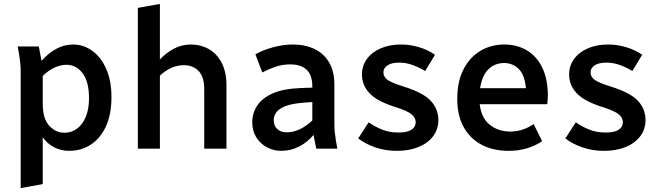

<svg xmlns="http://www.w3.org/2000/svg" viewBox="-20 -755 3345 975"><path d="M70 -519H177L191 -446Q223 -483 264 -506Q305 -529 352 -529Q404 -529 448.5 -497Q493 -465 519.5 -405Q546 -345 546 -262Q546 -175 518.5 -114.5Q491 -54 442.5 -21.5Q394 11 330 11Q292 11 257 -6Q222 -23 197 -58V180L85 200V-395Q85 -416 83 -433.5Q81 -451 78 -473ZM197 -230Q197 -152 230 -116.5Q263 -81 306 -81Q363 -81 397.5 -129Q432 -177 432 -257Q432 -340 399.5 -383Q367 -426 318 -426Q286 -426 255 -411Q224 -396 197 -369Z M680 0V-715L792 -735V-453Q824 -487 863.5 -508Q903 -529 949 -529Q999 -529 1040 -506Q1081 -483 1105.5 -436.5Q1130 -390 1130 -320V0H1017V-304Q1017 -366 988 -395Q959 -424 914 -424Q849 -424 792 -371V0Z M1261 -134Q1261 -180 1286 -218.5Q1311 -257 1365.5 -281Q1420 -305 1510 -308L1566 -310V-315Q1566 -374 1537 -401Q1508 -428 1454 -428Q1414 -428 1379 -416Q1344 -404 1312 -387L1277 -479Q1313 -500 1365 -514.5Q1417 -529 1468 -529Q1529 -529 1576.5 -506.5Q1624 -484 1651 -438.5Q1678 -393 1678 -325V-123Q1678 -102 1680 -85Q1682 -68 1685 -46L1693 0H1586L1572 -70Q1544 -35 1501 -12Q1458 11 1408 11Q1369 11 1335.5 -7Q1302 -25 1281.5 -57.5Q1261 -90 1261 -134ZM1370 -145Q1370 -116 1388 -99.5Q1406 -83 1435 -83Q1470 -83 1503 -99Q1536 -115 1566 -143V-237L1516 -233Q1458 -228 1426.5 -215Q1395 -202 1382.5 -183.5Q1370 -165 1370 -145Z M1799 -52 1852 -134Q1881 -113 1919 -97.5Q1957 -82 2003 -82Q2049 -82 2070 -96.5Q2091 -111 2091 -134Q2091 -157 2070 -174.5Q2049 -192 1989 -211Q1896 -240 1857 -281Q1818 -322 1818 -377Q1818 -420 1842.5 -454.5Q1867 -489 1912 -509Q1957 -529 2017 -529Q2062 -529 2107.5 -515.5Q2153 -502 2189 -477L2139 -394Q2113 -411 2078 -424Q2043 -437 2008 -437Q1968 -437 1947.5 -423Q1927 -409 1927 -388Q1927 -364 1948.5 -349Q1970 -334 2031 -315Q2130 -284 2168 -242.5Q2206 -201 2206 -145Q2206 -99 2180 -64Q2154 -29 2106.5 -9Q2059 11 1995 11Q1937 11 1886 -6.5Q1835 -24 1799 -52Z M2302 -252Q2302 -341 2333.5 -402.5Q2365 -464 2419 -496.5Q2473 -529 2542 -529Q2605 -529 2655 -499.5Q2705 -470 2733.5 -412Q2762 -354 2762 -269Q2762 -258 2761 -246.5Q2760 -235 2759 -226H2416Q2424 -156 2467 -121.5Q2510 -87 2571 -87Q2605 -87 2635.5 -97.5Q2666 -108 2690 -125L2733 -38Q2660 11 2563 11Q2485 11 2426.5 -19.5Q2368 -50 2335 -109Q2302 -168 2302 -252ZM2540 -435Q2493 -435 2460.5 -403.5Q2428 -372 2418 -307H2651Q2644 -376 2613.5 -405.5Q2583 -435 2540 -435Z M2851 -52 2904 -134Q2933 -113 2971 -97.5Q3009 -82 3055 -82Q3101 -82 3122 -96.5Q3143 -111 3143 -134Q3143 -157 3122 -174.5Q3101 -192 3041 -211Q2948 -240 2909 -281Q2870 -322 2870 -377Q2870 -420 2894.5 -454.5Q2919 -489 2964 -509Q3009 -529 3069 -529Q3114 -529 3159.5 -515.5Q3205 -502 3241 -477L3191 -394Q3165 -411 3130 -424Q3095 -437 3060 -437Q3020 -437 2999.5 -423Q2979 -409 2979 -388Q2979 -364 3000.5 -349Q3022 -334 3083 -315Q3182 -284 3220 -242.5Q3258 -201 3258 -145Q3258 -99 3232 -64Q3206 -29 3158.5 -9Q3111 11 3047 11Q2989 11 2938 -6.5Q2887 -24 2851 -52Z"/></svg>

Font: Radio Canada Medium
Style: Regular
Weight: 500
Designer: Charles Daoud, Etienne Aubert Bonn, Alexandre Saumier Demers, Jacques Le Bailly
Foundry: Radio-Canada
Version: Version 2.104; ttfautohint (v1.8.4.7-5d5b);gftools[0.9.28.de